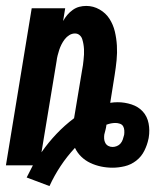

<svg xmlns="http://www.w3.org/2000/svg" viewBox="-20 -558 540 648"><path d="M147 70 70 41Q75 31 80.5 20.5Q86 10 91 0H0L87 -530H200L193 -487Q199 -498 207 -507.5Q215 -517 225.5 -524.5Q236 -532 247.5 -535Q259 -538 271 -538Q295 -538 316 -526Q337 -514 349.5 -494.5Q362 -475 367.5 -452Q373 -429 374.5 -404.5Q376 -380 373.5 -355Q371 -330 367 -305L352 -211Q358 -212 364.5 -212.5Q371 -213 377 -213Q401 -213 424 -205.5Q447 -198 462 -181.5Q477 -165 481.5 -141.5Q486 -118 482 -94Q482 -92 481.5 -91Q481 -90 481 -89Q477 -69 467 -49Q457 -29 439.5 -15.5Q422 -2 401 3Q380 8 360 8Q340 8 321 4Q302 0 285 -8Q268 -16 254.5 -29Q241 -42 233 -59Q206 -30 184.5 2.5Q163 35 147 70ZM120 -44Q143 -77 170.5 -106Q198 -135 230 -159L257 -321Q259 -330 260 -338.5Q261 -347 262 -356Q263 -365 263.5 -374Q264 -383 263.5 -392Q263 -401 261.5 -409.5Q260 -418 257.5 -426Q255 -434 248.5 -439.5Q242 -445 233 -445Q223 -445 214 -439.5Q205 -434 198.5 -425.5Q192 -417 187.5 -408Q183 -399 180 -390Q177 -381 174.5 -371Q172 -361 171 -352ZM360 -62Q367 -62 374.5 -65Q382 -68 387 -74Q392 -80 394.5 -87.5Q397 -95 399 -103Q400 -110 399.5 -118Q399 -126 395.5 -132Q392 -138 384.5 -140.5Q377 -143 370 -143Q362 -143 354.5 -141.5Q347 -140 339 -137V-135Q338 -127 336 -119.5Q334 -112 332 -104Q331 -97 331.5 -89.5Q332 -82 335.5 -75.5Q339 -69 345.5 -65.5Q352 -62 360 -62Z"/></svg>

Font: Iosevka Curly Heavy Oblique
Style: Regular
Weight: 900
Italic angle: -9°
Monospace: yes
Designer: Belleve Invis
Foundry: Belleve Invis
Version: Version 11.1.0; ttfautohint (v1.8.3)